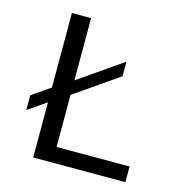

<svg xmlns="http://www.w3.org/2000/svg" viewBox="-99 -748 812 841"><g transform="rotate(15 307.0 -327.5)"><path d="M125 -250 42 -193V-260L125 -317V-655H212V-373L411 -511V-445L212 -307V-71H543V0H125Z"/></g></svg>

Font: Intel One Mono
Style: Regular
Weight: 400
Monospace: yes
Designer: Fred Shallcrass
Foundry: Frere-Jones Type LLC
Version: Version 1.400;hotconv 1.1.0;makeotfexe 2.6.0;FJTRelease1.4